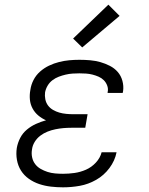

<svg xmlns="http://www.w3.org/2000/svg" viewBox="-20 -794 640 822"><path d="M250 8Q224 8 198 5Q172 2 148 -6Q124 -14 103.5 -28.5Q83 -43 70 -63.5Q57 -84 52.5 -109.5Q48 -135 52 -161Q56 -183 66.5 -203.5Q77 -224 95 -239Q113 -254 134 -263.5Q155 -273 177 -279Q159 -287 144 -299.5Q129 -312 119.5 -329.5Q110 -347 108 -367.5Q106 -388 110 -409Q113 -431 123.5 -451.5Q134 -472 151.5 -487.5Q169 -503 190 -513Q211 -523 233 -528.5Q255 -534 276.5 -536Q298 -538 320 -538Q343 -538 366 -536Q389 -534 410 -528Q431 -522 450.5 -512Q470 -502 484 -486Q498 -470 504 -448Q510 -426 507 -404Q506 -402 506 -399.5Q506 -397 505 -396H440Q441 -397 441 -398Q441 -399 441 -400Q444 -414 439 -427.5Q434 -441 424.5 -450.5Q415 -460 402.5 -465.5Q390 -471 376.5 -474.5Q363 -478 349 -479Q335 -480 320 -480Q305 -480 290.5 -479Q276 -478 261 -474.5Q246 -471 231.5 -465.5Q217 -460 204.5 -450.5Q192 -441 184 -427.5Q176 -414 173 -399Q171 -384 174 -369Q177 -354 185.5 -342.5Q194 -331 207 -323.5Q220 -316 234 -312Q248 -308 263.5 -306.5Q279 -305 294 -305H355L345 -247H285Q268 -247 251 -245.5Q234 -244 217 -240.5Q200 -237 183.5 -230.5Q167 -224 152.5 -213Q138 -202 128.5 -186.5Q119 -171 117 -154Q114 -137 117.5 -120.5Q121 -104 130.5 -91.5Q140 -79 154 -71Q168 -63 183.5 -58Q199 -53 216 -51.5Q233 -50 250 -50Q274 -50 299 -53.5Q324 -57 348 -67.5Q372 -78 390.5 -98Q409 -118 415 -142H479Q472 -106 448.5 -74.5Q425 -43 391.5 -24Q358 -5 322 1.5Q286 8 250 8ZM332 -591 293 -629 444 -774 492 -726Z"/></svg>

Font: Iosevka Curly Slab LtExObl
Style: Regular
Weight: 300
Width: 7
Italic angle: -9°
Monospace: yes
Designer: Belleve Invis
Foundry: Belleve Invis
Version: Version 11.1.0; ttfautohint (v1.8.3)